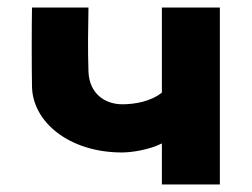

<svg xmlns="http://www.w3.org/2000/svg" viewBox="-20 -490 670 510"><path d="M564 -470H410V-244C380 -220 337 -213 305 -213C258 -213 217 -242 215 -300C213 -362 214 -409 215 -470H65C64 -418 64 -313 65 -261C66 -166 164 -85 304 -85C327 -85 374 -91 410 -109V0H564Z"/></svg>

Font: Kreadon Extra Bold
Style: Regular
Weight: 800
Designer: kohakuno
Foundry: StudioGnu
Version: Version 1.000;Glyphs 3.1.2 (3151)